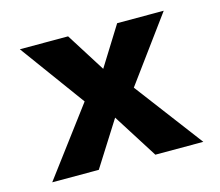

<svg xmlns="http://www.w3.org/2000/svg" viewBox="-76 -573 766 669"><g transform="rotate(-15 307.0 -238.5)"><path d="M203 0H35L217 -243L46 -477H220L309 -336L397 -477H565L395 -245L580 0H407L305 -161Z"/></g></svg>

Font: Intel One Mono
Style: Bold
Weight: 700
Monospace: yes
Designer: Fred Shallcrass
Foundry: Frere-Jones Type LLC
Version: Version 1.400;hotconv 1.1.0;makeotfexe 2.6.0;FJTRelease1.4